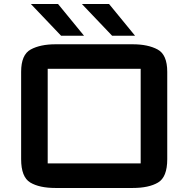

<svg xmlns="http://www.w3.org/2000/svg" viewBox="-20 -927 936 954"><path d="M85 -570Q85 -655.5 132.8 -681.2Q180.5 -707 256 -707H639Q715 -707 763 -681.2Q811 -655.5 811 -570V-136Q811 -47 765.2 -20Q719.5 7 639 7H256Q175.5 7 130.2 -20.2Q85 -47.5 85 -136ZM217 -585V-115Q217 -115 217 -115Q217 -115 217 -115H679Q679 -115 679 -115Q679 -115 679 -115V-585Q679 -585 679 -585Q679 -585 679 -585H217Q217 -585 217 -585Q217 -585 217 -585ZM651 -749.5H537L387 -907H522ZM397.5 -749.5H283.5L133.5 -907H268.5Z"/></svg>

Font: Science Gothic
Style: Regular
Weight: 400
Designer: Thomas Phinney, Vassil Kateliev, Brandon Buerkle
Foundry: Font Detective LLC
Version: Version 1.018